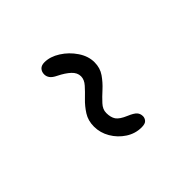

<svg xmlns="http://www.w3.org/2000/svg" viewBox="4 -779 503 503"><g transform="rotate(45 255.5 -528.0)"><path d="M119.8 -471.6Q110.5 -471.6 104.1 -477.3Q97.8 -483.1 97.8 -494.6Q97.8 -515.7 111.4 -537.1Q125 -558.6 146.4 -573Q167.8 -587.5 190.6 -587.5Q211.7 -587.5 227.5 -576.5Q243.3 -565.5 256.2 -551.3Q269 -537.1 281 -526.1Q292.9 -515.1 306.2 -515.1Q322.8 -515.1 332.6 -521.8Q342.4 -528.6 351.1 -549.3Q358.1 -566.1 364.6 -571.8Q371 -577.4 380.3 -577.4Q387.1 -577.4 392.9 -572.5Q398.6 -567.6 398.6 -554.2Q398.6 -530.8 385.6 -510.9Q372.6 -491 352.2 -479.1Q331.8 -467.1 308.8 -467.1Q286.8 -467.1 270.3 -477.6Q253.8 -488.1 240.7 -501.8Q227.6 -515.5 215.8 -526Q204.1 -536.5 191.6 -536.5Q178.2 -536.5 167.3 -524.8Q156.4 -513 146.7 -493.4Q140.7 -481 134.1 -476.3Q127.6 -471.6 119.8 -471.6Z"/></g></svg>

Font: Gluten Thin
Style: Regular
Weight: 100
Designer: Tyler Finck
Foundry: Etcetera Type Company
Version: Version 1.300